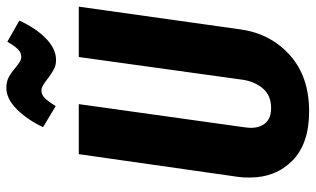

<svg xmlns="http://www.w3.org/2000/svg" viewBox="-210 -746 972 591"><g transform="rotate(-90 275.5 -450.0)"><path d="M481 -195Q468 -103 402 -43.5Q336 16 229 16Q129 16 77 -35.5Q25 -87 25 -167Q25 -190 27 -202L97 -693H251L180 -185Q178 -171 178 -164Q178 -135 193 -118Q208 -101 239 -101Q277 -101 298.5 -125.5Q320 -150 326 -188L396 -693H551ZM329 -789Q320 -796 310.5 -802Q301 -808 293 -808Q280 -808 269.5 -797.5Q259 -787 245 -764L180 -803Q204 -853 236 -884.5Q268 -916 301 -916Q320 -916 334 -908.5Q348 -901 363 -888Q374 -879 381.5 -874.5Q389 -870 397 -870Q409 -870 419.5 -880Q430 -890 443 -913L508 -876Q485 -825 453 -794Q421 -763 387 -763Q371 -763 358.5 -769.5Q346 -776 329 -789Z"/></g></svg>

Font: Fira Sans Extra Condensed
Style: Bold Italic
Weight: 700
Width: 3
Italic angle: -8°
Designer: Carrois Corporate & Edenspiekermann AG
Foundry: Carrois Corporate GbR & Edenspiekermann AG
Version: Version 4.203